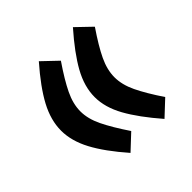

<svg xmlns="http://www.w3.org/2000/svg" viewBox="-136 -605 739 739"><g transform="rotate(-45 233.0 -235.5)"><path d="M233.9 -43.9 172.4 13.7Q106.9 -61 75.4 -120.4Q43.9 -179.7 43.9 -235.8Q43.9 -292.5 75.4 -351.6Q106.9 -410.6 172.4 -485.4L233.9 -426.8Q191.4 -364.7 170.2 -320.6Q148.9 -276.4 148.9 -235.8Q148.9 -195.3 170.4 -150.9Q191.9 -106.4 233.9 -43.9ZM418.9 -43.9 357.4 13.7Q292.5 -61 259.5 -120.4Q226.6 -179.7 226.6 -235.8Q226.6 -292.5 259.3 -351.6Q292 -410.6 357.9 -485.4L418.9 -426.8Q376.5 -364.7 355.5 -320.6Q334.5 -276.4 334.5 -235.8Q334.5 -195.3 355.7 -150.9Q377 -106.4 418.9 -43.9Z"/></g></svg>

Font: Vazirmatn FD NL SemiBold
Style: Regular
Weight: 600
Designer: Saber Rastikerdar
Foundry: Saber Rastikerdar
Version: Version 33.003